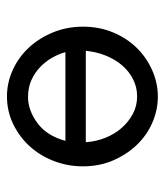

<svg xmlns="http://www.w3.org/2000/svg" viewBox="20 -500 484 565"><g transform="rotate(-90 262.5 -217.0)"><path d="M56 -216Q56 -260 71.5 -300.5Q87 -341 114.5 -371.5Q142 -402 180 -420.5Q218 -439 262 -439Q302 -439 339.5 -422Q377 -405 405 -375Q433 -345 450 -304Q467 -263 467 -215Q467 -167 450 -126.5Q433 -86 404.5 -57Q376 -28 338.5 -11.5Q301 5 261 5Q222 5 185 -11Q148 -27 119.5 -56.5Q91 -86 73.5 -126.5Q56 -167 56 -216ZM127 -207Q129 -177 140 -149.5Q151 -122 169 -101.5Q187 -81 210.5 -68.5Q234 -56 262 -56Q289 -56 312.5 -68Q336 -80 353.5 -100.5Q371 -121 382 -148.5Q393 -176 396 -207ZM392 -267Q387 -286 376 -305.5Q365 -325 348.5 -341Q332 -357 310 -367Q288 -377 260 -377Q221 -377 183.5 -349.5Q146 -322 131 -267Z"/></g></svg>

Font: CMU Typewriter Custom
Style: Regular
Weight: 500
Monospace: yes
Version: Version 0.7.0